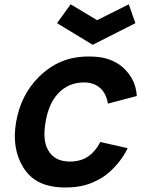

<svg xmlns="http://www.w3.org/2000/svg" viewBox="-20 -834 640 870"><path d="M238.5 -729 300 -814.5 420 -742.5 563.5 -814.5 593.5 -729 400 -631ZM469 -364.5Q461.5 -410 434.5 -434.5Q405.5 -460.5 360.5 -460.5Q289.5 -460.5 242.5 -409.5Q200.5 -364.5 186.5 -281Q172 -197.5 198 -154Q226 -102 297 -102Q347 -102 382.5 -127Q414 -150.5 434.5 -190.5L558.5 -162.5Q539.5 -123 509.2 -88Q479 -53 444 -30Q423 -17.5 403.5 -8.8Q384 0 365 5Q326.5 15.5 276 15.5Q207 15.5 160 -7.2Q113 -30 84.5 -77Q32.5 -162.5 53 -281Q74 -403.5 156 -485.5Q204 -532.5 258.8 -555.2Q313.5 -578 382.5 -578Q427.5 -578 459 -569.5Q491 -561 522 -540.5Q555 -516.5 576 -481Q597 -445.5 600 -399Z"/></svg>

Font: Russisch Sans
Style: Bold Italic
Weight: 700
Italic angle: -10°
Designer: Michael Sharanda (font) & Cristiano Sobral (main changes)
Foundry: Michael Sharanda
Version: Version 2.00;September 8, 2020;FontCreator 13.0.0.2681 64-bi